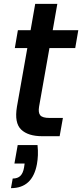

<svg xmlns="http://www.w3.org/2000/svg" viewBox="-20 -708 427 998"><path d="M175 46Q178 74 177 98.5Q176 123 172 145Q149 270 37 270L46 220Q72 220 86 206Q100 192 105 163L108 142H55L72 46ZM122 -458H57L73 -551H139L163 -688H278L254 -551H387L371 -458H237L183 -153Q178 -122 189.5 -108.5Q201 -95 237 -95H307L290 0H200Q126 0 90 -34.5Q54 -69 68 -153Z"/></svg>

Font: SVN-Poppins Medium
Style: Italic
Weight: 500
Italic angle: -10°
Designer: Ninad Kale (Devanagari), Jonny Pinhorn (Latin)
Foundry: Indian Type Foundry
Version: Version 3.002 2017; ttfautohint (v1.8.3)